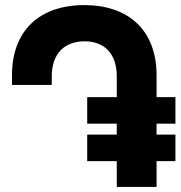

<svg xmlns="http://www.w3.org/2000/svg" viewBox="-20 -733 708 753"><path d="M311 -713C133 -713 27 -611 27 -438V-400H183V-433C183 -527 237 -571 312 -571C385 -571 438 -527 438 -433V-352H322V-248H438V-205H322V-101H438V0H594V-101H668V-205H594V-248H668V-352H594V-438C594 -616 482 -713 311 -713Z"/></svg>

Font: Fixel Display Bold
Style: Bold
Weight: 700
Designer: AlfaBravo + MacPaw
Foundry: Kyrylo Tkachov, Marchela Mozhyna, Serhii Makarenko, Maria Weinstein, Zakhar Kryvoshyya
Version: Version 1.211